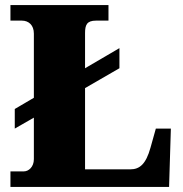

<svg xmlns="http://www.w3.org/2000/svg" viewBox="-20 -734 717 754"><path d="M21 0H644L651 -229H592L571 -154C553 -89 528 -69 492 -69H314V-388L449 -466V-545L314 -466V-604C314 -636 321 -653 357 -653H406V-714H21V-653H66C92 -653 113 -636 113 -602V-350L38 -306V-229L113 -272V-109C113 -78 92 -61 74 -61H21Z"/></svg>

Font: Noto Serif Lao Black
Style: Regular
Weight: 900
Designer: Monotype Design Team
Foundry: Monotype Imaging Inc.
Version: Version 2.003